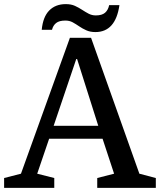

<svg xmlns="http://www.w3.org/2000/svg" viewBox="-29 -914 778 934"><path d="M526 -69 470 -239H210L152 -69L235 -48V0H-9V-48L73 -69L311 -730H414L649 -69L729 -48V0H444V-48ZM342 -627 232 -302H449L346 -627ZM174 -769Q180 -832 210.5 -863Q241 -894 291 -894Q317 -894 335.5 -885.5Q354 -877 370 -866.5Q386 -856 402 -847.5Q418 -839 437 -839Q467 -839 482 -852Q497 -865 502 -889H552Q533 -758 435 -758Q410 -758 391 -766.5Q372 -775 356 -786Q340 -797 324.5 -805.5Q309 -814 289 -814Q259 -814 244 -802Q229 -790 224 -769Z"/></svg>

Font: Domine Medium
Style: Regular
Weight: 500
Designer: Pablo Impallari, Rodrigo Fuenzalida, Brenda Gallo
Foundry: Pablo Impallari, Rodrigo Fuenzalida, Brenda Gallo
Version: Version 2.000